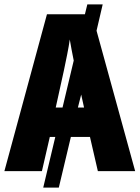

<svg xmlns="http://www.w3.org/2000/svg" viewBox="-20 -780 636 875"><path d="M426 0 390 -156H303L248 75H177L232 -156H207L171 0H0L194 -715H367L378 -760H448L420 -640L596 0ZM234 -290H265L316 -504Q311 -530 306 -555Q301 -580 298 -600Q294 -571 286 -531Q278 -491 271 -458ZM363 -290 350 -349 335 -290Z"/></svg>

Font: Noto Sans Condensed ExtraBold
Style: Regular
Weight: 800
Width: 3
Designer: Monotype Design Team
Foundry: Monotype Imaging Inc.
Version: Version 2.013; ttfautohint (v1.8.4.7-5d5b)